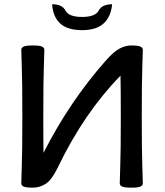

<svg xmlns="http://www.w3.org/2000/svg" viewBox="-20 -866 770 894"><path d="M591.3 7.8Q558.6 7.8 548.1 2.4Q537.6 -2.9 537.6 -12.7Q537.6 -33.2 540 -94.7Q542.5 -156.2 542.5 -323.2Q542.5 -459.5 541 -513.7Q371.1 -339.8 249.5 -86.9Q221.2 -28.3 193.1 -10.3Q165 7.8 132.8 7.8Q100.1 7.8 89.6 2.4Q79.1 -2.9 79.1 -12.7Q79.1 -33.2 81.5 -94.7Q84 -156.2 84 -323.2Q84 -490.2 81.5 -551.8Q79.1 -613.3 79.1 -633.8Q79.1 -643.6 89.6 -648.9Q100.1 -654.3 132.8 -654.3Q165 -654.3 175.8 -648.9Q186.5 -643.6 186.5 -633.8Q186.5 -613.3 184.1 -551.8Q181.6 -490.2 181.6 -323.2Q181.6 -195.3 182.6 -154.3Q303.2 -392.1 472.7 -584Q508.3 -624.5 535.9 -639.4Q563.5 -654.3 591.3 -654.3Q623.5 -654.3 634.3 -648.9Q645 -643.6 645 -633.8Q645 -613.3 642.6 -551.8Q640.1 -490.2 640.1 -323.2Q640.1 -156.2 642.6 -94.7Q645 -33.2 645 -12.7Q645 -2.9 634.3 2.4Q623.5 7.8 591.3 7.8ZM362.3 -725.6Q294.9 -725.6 260.7 -756.3Q226.6 -787.1 222.7 -846.2Q269.5 -846.2 284.9 -816.7Q300.3 -787.1 362.3 -787.1Q423.8 -787.1 439.5 -816.7Q455.1 -846.2 502 -846.2Q497.1 -789.6 463.4 -757.6Q429.7 -725.6 362.3 -725.6Z"/></svg>

Font: Bainsley
Style: Regular
Weight: 400
Designer: Paul James MIller
Foundry: High-Logic / Made with FontCreator
Version: Version 1.411;March 28, 2021;FontCreator 13.0.0.2683 64-bit